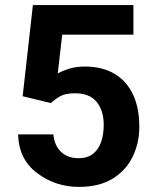

<svg xmlns="http://www.w3.org/2000/svg" viewBox="-20 -731 614 761"><path d="M182.1 -322.3 69.8 -349.6 110.4 -710.9H508.8V-593.7H226.6L209 -440.4Q223.1 -448.2 251.5 -457.8Q279.8 -467.3 315.4 -467.3Q384.3 -467.3 432.9 -439Q481.4 -410.6 506.8 -357.2Q532.2 -303.7 532.2 -228.5Q532.2 -165 506.3 -110.8Q480.5 -56.6 427.2 -23.4Q374 9.8 292.5 9.8Q200.2 9.8 127.2 -44.9Q54.2 -99.6 51.8 -198.2H191.4Q195.8 -153.8 222.2 -128.9Q248.5 -104 291.5 -104Q327.1 -104 349.1 -121.6Q371.1 -139.2 381.1 -169.2Q391.1 -199.2 391.1 -236.3Q391.1 -292.5 363.3 -326.9Q335.4 -361.3 276.9 -361.3Q238.3 -361.3 217.3 -348.9Q196.3 -336.4 182.1 -322.3Z"/></svg>

Font: RobotoDEMO
Style: Regular
Weight: 400
Designer: Christian Robertson
Foundry: Google
Version: Version 2.136